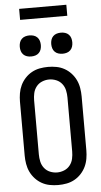

<svg xmlns="http://www.w3.org/2000/svg" viewBox="-70 -1166 640 1216"><g transform="rotate(-5 250.0 -558.5)"><path d="M250 8Q223 8 196.5 3Q170 -2 146.5 -15Q123 -28 104.5 -48Q86 -68 74.5 -92Q63 -116 58.5 -143Q54 -170 54 -196V-539Q54 -565 58.5 -592Q63 -619 74.5 -643Q86 -667 104.5 -687Q123 -707 146.5 -720Q170 -733 196.5 -738Q223 -743 250 -743Q277 -743 303.5 -738Q330 -733 353.5 -720Q377 -707 395.5 -687Q414 -667 425.5 -643Q437 -619 441.5 -592Q446 -565 446 -539V-196Q446 -170 441.5 -143Q437 -116 425.5 -92Q414 -68 395.5 -48Q377 -28 353.5 -15Q330 -2 303.5 3Q277 8 250 8ZM250 -72Q273 -72 295 -81Q317 -90 331.5 -108.5Q346 -127 351 -150Q356 -173 356 -196V-539Q356 -562 351 -585Q346 -608 331.5 -626.5Q317 -645 295 -654Q273 -663 250 -663Q227 -663 205 -654Q183 -645 168.5 -626.5Q154 -608 149 -585Q144 -562 144 -539V-196Q144 -173 149 -150Q154 -127 168.5 -108.5Q183 -90 205 -81Q227 -72 250 -72ZM350 -818Q336 -818 323 -822Q310 -826 300.5 -835.5Q291 -845 287 -858Q283 -871 283 -885Q283 -899 287 -912Q291 -925 300.5 -934.5Q310 -944 323 -948Q336 -952 350 -952Q364 -952 377 -948Q390 -944 399.5 -934.5Q409 -925 413 -912Q417 -899 417 -885Q417 -871 413 -858Q409 -845 399.5 -835.5Q390 -826 377 -822Q364 -818 350 -818ZM150 -818Q136 -818 123 -822Q110 -826 100.5 -835.5Q91 -845 87 -858Q83 -871 83 -885Q83 -899 87 -912Q91 -925 100.5 -934.5Q110 -944 123 -948Q136 -952 150 -952Q164 -952 177 -948Q190 -944 199.5 -934.5Q209 -925 213 -912Q217 -899 217 -885Q217 -871 213 -858Q209 -845 199.5 -835.5Q190 -826 177 -822Q164 -818 150 -818ZM100 -1055V-1125H400V-1055Z"/></g></svg>

Font: Iosevka SS10 Medium
Style: Regular
Weight: 500
Monospace: yes
Designer: Belleve Invis
Foundry: Belleve Invis
Version: Version 28.0.6; ttfautohint (v1.8.4)